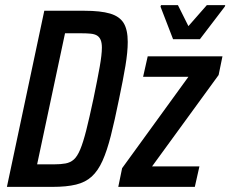

<svg xmlns="http://www.w3.org/2000/svg" viewBox="-20 -730 900 750"><path d="M7 0 153 -688H309Q373 -688 410 -677Q447 -666 463 -640Q479 -614 479 -566Q479 -527 470 -473Q461 -419 445 -343Q428 -259 413 -200Q398 -141 380.5 -102Q363 -63 338.5 -40.5Q314 -18 277 -9Q240 0 185 0ZM125 -88H190Q217 -88 236 -91.5Q255 -95 268.5 -107Q282 -119 293.5 -146.5Q305 -174 317 -221.5Q329 -269 345 -344Q361 -421 369.5 -469Q378 -517 378 -544Q378 -563 373 -574.5Q368 -586 358.5 -591.5Q349 -597 334 -598.5Q319 -600 298 -600H234ZM442 0 457 -73 716 -430H539L557 -510H849L834 -437L574 -80H759L741 0ZM656 -577 607 -704 609 -710H675L716 -628L788 -710H860L858 -704L761 -577Z"/></svg>

Font: Saira Condensed Medium
Style: Italic
Weight: 500
Width: 3
Italic angle: -12°
Designer: Hector Gatti with collaboration of the Omnibus-Type team
Foundry: Omnibus-Type
Version: Version 1.101